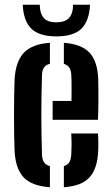

<svg xmlns="http://www.w3.org/2000/svg" viewBox="-20 -790 474 818"><path d="M42.2 -145.4Q40.9 -175.2 40.3 -216Q39.7 -256.9 39.7 -301.1Q39.7 -345.4 40.4 -385.3Q41 -425.3 42.2 -453Q47 -529.5 82.3 -565.9Q117.5 -602.4 192.6 -607.7V-518.2Q174.7 -513.7 167 -501.7Q159.4 -489.6 158.9 -469.6Q157.4 -423.8 156.8 -382.1Q156.1 -340.4 156.1 -300.2Q156.1 -260 156.8 -218.9Q157.4 -177.9 158.9 -132.9Q159.4 -111 167.4 -99Q175.3 -87 192.6 -82.1V7.7Q114.6 2.1 80.5 -34.5Q46.4 -71 42.2 -145.4ZM252.1 7.7V-82.1Q268.1 -86.9 275.4 -99.2Q282.7 -111.4 283.7 -133.7Q284.7 -148.7 284.9 -170.8Q285 -192.8 283.5 -221.4H397.2Q398.5 -210 398.9 -185.9Q399.2 -161.7 398.2 -145.4Q394.7 -70.2 360.9 -33.8Q327.2 2.6 252.1 7.7ZM204.2 -279.5V-359.9H284.5Q284.9 -383 284.9 -405.6Q284.9 -428.2 284.7 -445.3Q284.4 -462.5 283.7 -469.6Q283 -490.5 275.2 -501.9Q267.5 -513.4 252.1 -517.9V-607.7Q327 -602.1 360.8 -566.3Q394.6 -530.5 398.2 -457.3Q398.7 -445.7 399.1 -415.7Q399.5 -385.8 399.2 -348.9Q399 -312 397.2 -279.5ZM220.3 -635Q147.9 -635 114.2 -667.1Q80.4 -699.2 76.8 -769.9H149.4Q149.8 -732.6 166.2 -713.8Q182.6 -694.9 220.3 -694.9Q257.1 -694.9 274.1 -713.5Q291.1 -732 291.3 -769.9H363.7Q359.8 -699.2 326.1 -667.1Q292.5 -635 220.3 -635Z"/></svg>

Font: Big Shoulders Stencil Text Thin
Style: Regular
Weight: 100
Designer: Patric King
Foundry: XO Type Co
Version: Version 2.001